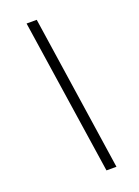

<svg xmlns="http://www.w3.org/2000/svg" viewBox="-155 -834 693 958"><g transform="rotate(-20 191.5 -355.5)"><path d="M238 57 114 -768H168L291 57Z"/></g></svg>

Font: Marvel
Style: Italic
Weight: 400
Italic angle: -12°
Designer: Carolina Trebol
Foundry: Carolina Trebol
Version: Version 1.001